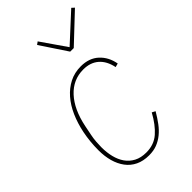

<svg xmlns="http://www.w3.org/2000/svg" viewBox="-230 -824 914 914"><g transform="rotate(-45 226.5 -367.5)"><path d="M206 12Q167 12 138 -2Q109 -16 90 -41.5Q71 -67 61.5 -101Q52 -135 52 -176Q52 -233 63 -288Q73 -337 91.5 -379Q110 -421 137 -452Q164 -483 198.5 -500.5Q233 -518 275 -518Q331 -518 365.5 -486Q400 -454 409 -403L390 -398Q380 -447 350 -473Q320 -499 273 -499Q204 -499 156 -447Q108 -395 89 -302L79 -252Q75 -233 73.5 -212Q72 -191 72 -176Q72 -141 79.5 -110.5Q87 -80 103 -57Q119 -34 144.5 -20.5Q170 -7 206 -7Q258 -7 293.5 -38Q329 -69 359 -124L376 -115Q359 -86 341.5 -62.5Q324 -39 303.5 -22.5Q283 -6 259.5 3Q236 12 206 12ZM289 -603 200 -737 214 -747 302 -620 440 -747 453 -735 313 -603Z"/></g></svg>

Font: IBM Plex Sans Condensed Thin
Style: Italic
Weight: 100
Width: 3
Italic angle: -11°
Designer: Mike Abbink, Paul van der Laan, Pieter van Rosmalen
Foundry: Bold Monday
Version: Version 1.3